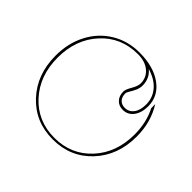

<svg xmlns="http://www.w3.org/2000/svg" viewBox="-133 -670 820 820"><g transform="rotate(45 277.5 -259.5)"><path d="M354.5 -500.5Q385.3 -475.6 386.2 -433.1Q386.2 -416 379.2 -400.6Q372.1 -385.3 364.7 -373.8Q357.4 -362.3 357.4 -355.5Q357.4 -334.5 368.7 -322.5Q379.9 -310.5 399.4 -310.5Q423.8 -310.5 439 -330.3Q454.1 -350.1 454.1 -386.2Q453.6 -426.8 428 -456.5Q402.3 -486.3 354.5 -500.5ZM277.3 -522.5Q361.8 -522.5 413.6 -485.1Q465.3 -447.8 465.8 -386.7Q465.8 -346.7 447.5 -322.5Q429.2 -298.3 399.4 -298.3Q375 -298.3 360.4 -314Q345.7 -329.6 345.7 -355.5Q345.7 -368.2 359.9 -392.3Q374 -416.5 374 -433.1Q373.5 -468.8 347.2 -490.7Q320.8 -512.7 277.3 -512.7Q175.8 -512.7 110.4 -441.2Q44.9 -369.6 44.9 -259.8Q44.9 -149.9 110.6 -78.6Q176.3 -7.3 277.3 -7.3Q378.4 -7.3 444.1 -78.6Q509.8 -149.9 509.8 -259.8Q509.8 -332 480.5 -389.2L480 -414.1Q522.5 -346.7 522.5 -259.8Q522.5 -146 453.1 -71.8Q383.8 2.4 277.3 2.4Q170.9 2.4 101.8 -71.8Q32.7 -146 32.7 -259.8Q32.7 -335 64 -394.8Q95.2 -454.6 151.1 -488.5Q207 -522.5 277.3 -522.5Z"/></g></svg>

Font: ZnikomitNo24
Style: Thin
Weight: 300
Designer: gluk
Foundry: gluk
Version: Version 0.55